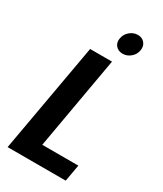

<svg xmlns="http://www.w3.org/2000/svg" viewBox="-221 -980 901 1062"><g transform="rotate(30 229.5 -449.0)"><path d="M141.1 -698.2H280.8L176.8 -106.9H407.2L388.2 0H17.1ZM309.1 -765.1Q280.8 -765.1 264.6 -784.2Q248.5 -803.2 253.9 -831.1Q258.3 -858.9 281 -878.4Q303.7 -897.9 332 -897.9Q359.9 -897.9 375.7 -878.4Q391.6 -858.9 386.2 -831.1Q381.8 -803.2 359.4 -784.2Q336.9 -765.1 309.1 -765.1Z"/></g></svg>

Font: SVN-Poppins SemiBold
Style: Italic
Weight: 600
Italic angle: -10°
Designer: Ninad Kale (Devanagari), Jonny Pinhorn (Latin)
Foundry: Indian Type Foundry
Version: Version 3.002 2017